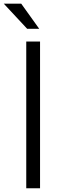

<svg xmlns="http://www.w3.org/2000/svg" viewBox="-49 -1006 325 1026"><path d="M91.3 -784.2H165V0H91.3ZM-28.8 -986.3H64.5L160.6 -852.1H96.2Z"/></svg>

Font: Decalotype Light
Style: Regular
Weight: 300
Designer: Alfredo Marco Pradil
Foundry: Alfredo Marco Pradil
Version: Version 1.0